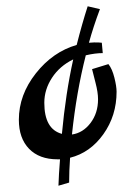

<svg xmlns="http://www.w3.org/2000/svg" viewBox="-20 -501 431 611"><path d="M263 -365 280 -366Q297 -366 304 -365L307 -332Q283 -332 253 -325Q223 -207 209 -73Q244 -78 268 -109.5Q292 -141 292 -185Q292 -207 284 -237.5Q276 -268 273 -281L325 -297Q337 -282 344 -254Q351 -226 351 -209Q351 -133 309 -74Q267 -15 203 1Q200 43 200 80L166 90Q167 56 171 6H163Q105 6 72.5 -27.5Q40 -61 40 -120Q40 -199 94 -267.5Q148 -336 224 -358Q241 -425 259 -481L298 -472Q277 -416 263 -365ZM121 -174Q121 -90 177 -75Q189 -204 213 -312Q170 -291 145.5 -253.5Q121 -216 121 -174Z"/></svg>

Font: Marck Script
Style: Regular
Weight: 400
Designer: Denis Masharov, Marck Fogel
Foundry: Denis Masharov
Version: Version 1.002